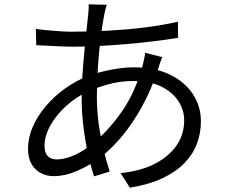

<svg xmlns="http://www.w3.org/2000/svg" viewBox="-20 -814 1040 884"><path d="M472 -792Q468 -783 465.5 -770.5Q463 -758 460 -747Q452 -706 444 -643Q436 -580 431 -508.5Q426 -437 426 -368Q426 -304 434.5 -243Q443 -182 456.5 -126.5Q470 -71 485 -24L413 -2Q398 -47 385 -106.5Q372 -166 364 -231.5Q356 -297 356 -360Q356 -412 359.5 -466Q363 -520 368 -571.5Q373 -623 377.5 -668Q382 -713 386 -746Q387 -759 388 -772Q389 -785 388 -794ZM310 -668Q398 -668 484 -673Q570 -678 649.5 -688Q729 -698 799 -714L800 -640Q746 -631 683.5 -623.5Q621 -616 556 -610.5Q491 -605 428 -602Q365 -599 309 -599Q288 -599 258 -600.5Q228 -602 198 -603.5Q168 -605 147 -606L145 -681Q163 -678 194 -675Q225 -672 257 -670Q289 -668 310 -668ZM727 -551Q724 -545 720.5 -534.5Q717 -524 713.5 -513.5Q710 -503 707 -494Q677 -402 635 -325.5Q593 -249 544 -189.5Q495 -130 443 -90Q394 -53 337 -28Q280 -3 227 -3Q195 -3 168 -17Q141 -31 125 -59Q109 -87 109 -129Q109 -180 131 -230.5Q153 -281 191.5 -326Q230 -371 279.5 -406.5Q329 -442 385 -464Q434 -482 491.5 -493Q549 -504 597 -504Q692 -504 761 -471Q830 -438 867.5 -381.5Q905 -325 905 -255Q905 -201 886.5 -152Q868 -103 828.5 -62.5Q789 -22 727 7Q665 36 578 50L535 -17Q626 -26 691 -59Q756 -92 792 -143Q828 -194 828 -259Q828 -308 801 -349Q774 -390 722.5 -415.5Q671 -441 596 -441Q533 -441 479.5 -426Q426 -411 388 -394Q332 -369 285.5 -327Q239 -285 212 -236.5Q185 -188 185 -142Q185 -111 199.5 -95.5Q214 -80 242 -80Q279 -80 325.5 -101Q372 -122 421 -165Q488 -223 545.5 -307Q603 -391 637 -513Q639 -521 641 -531Q643 -541 645.5 -552Q648 -563 648 -571Z"/></svg>

Font: Noto Sans HK
Style: Regular
Weight: 400
Designer: Ryoko NISHIZUKA 西塚涼子 (kana, bopomofo & ideographs); Paul D. Hunt (Latin, Greek & Cyrillic); Sandoll Communications 산돌커뮤니
Foundry: Adobe
Version: Version 2.004-H2;hotconv 1.0.118;makeotfexe 2.5.65603